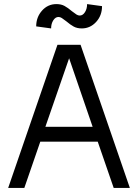

<svg xmlns="http://www.w3.org/2000/svg" viewBox="-20 -919 675 939"><path d="M374 -700 615 0H536L458 -226H177L99 0H20L261 -700ZM256 -899Q279 -899 295.5 -890Q312 -881 332 -864Q346 -853 354 -848Q362 -843 370 -843Q385 -843 395.5 -859.5Q406 -876 406 -899L479 -889Q479 -843 450 -811.5Q421 -780 380 -780Q357 -780 340.5 -789Q324 -798 304 -815Q290 -826 282 -831Q274 -836 266 -836Q251 -836 240.5 -819.5Q230 -803 230 -780L157 -790Q157 -835 185.5 -867Q214 -899 256 -899ZM318 -634 202 -299H433Z"/></svg>

Font: MedMera Sans
Style: Regular
Weight: 400
Designer: Kasper Nordkvist
Foundry: UNCUT.wtf
Version: Version 1.300